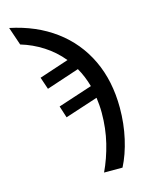

<svg xmlns="http://www.w3.org/2000/svg" viewBox="-144 -850 889 1175"><g transform="rotate(-15 300.0 -262.5)"><path d="M365 240Q402 162 424 72Q446 -18 446 -118Q446 -142 444 -167Q442 -192 439 -214L231 -146L207 -221L424 -292Q415 -324 402.5 -354.5Q390 -385 374 -413L166 -344L140 -421L327 -483Q277 -544 211.5 -586Q146 -628 72 -650L33 -765Q197 -731 315.5 -643.5Q434 -556 497.5 -422.5Q561 -289 561 -118Q561 -18 540 75Q519 168 482 240Z"/></g></svg>

Font: Noto Sans Mono SemiBold
Style: Regular
Weight: 600
Designer: Monotype Design Team
Foundry: Monotype Imaging Inc.
Version: Version 2.014; ttfautohint (v1.8.4.7-5d5b)